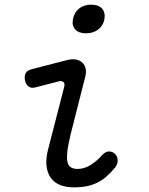

<svg xmlns="http://www.w3.org/2000/svg" viewBox="-20 -794 640 824"><path d="M132 -419Q115 -414 103 -422.5Q91 -431 87 -450Q84 -470 91 -481.5Q98 -493 120 -498L267 -536Q290 -542 306.5 -538.5Q323 -535 333.5 -525Q344 -515 347.5 -499.5Q351 -484 346 -465L283 -217Q272 -172 269 -143.5Q266 -115 269.5 -99Q273 -83 284 -76Q295 -69 313 -69Q342 -69 369 -86Q396 -103 418 -128Q433 -144 447.5 -144Q462 -144 472 -135Q484 -125 485 -107Q486 -89 473 -74Q455 -52 436.5 -36Q418 -20 397.5 -10Q377 0 353 5Q329 10 298 10Q265 10 239.5 0.5Q214 -9 198.5 -30Q183 -51 179.5 -83Q176 -115 188 -159L256 -423Q259 -436 252 -442Q245 -448 233 -445ZM349 -651Q318 -651 303 -667.5Q288 -684 293 -711Q298 -740 319 -757Q340 -774 371 -774Q403 -774 418 -757Q433 -740 428 -711Q423 -684 401.5 -667.5Q380 -651 349 -651Z"/></svg>

Font: Maple Mono NL Light
Style: Italic
Weight: 300
Italic angle: -10°
Monospace: yes
Designer: subframe7536
Version: Version 7.000